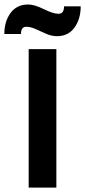

<svg xmlns="http://www.w3.org/2000/svg" viewBox="-67 -847 385 867"><path d="M189.9 -683.6Q166.5 -683.6 141.8 -694.3Q117.2 -705.1 94.2 -715.6Q71.3 -726.1 51.3 -726.1Q27.8 -726.1 27.8 -693.4H-47.4Q-47.4 -750 -19.3 -788.3Q8.8 -826.7 60.1 -826.7Q88.4 -826.7 130.9 -805.7Q173.3 -784.7 197.3 -784.7Q222.2 -784.7 222.2 -818.4H297.4Q297.4 -761.2 269.3 -722.4Q241.2 -683.6 189.9 -683.6ZM62.5 -625H187.5V0H62.5Z"/></svg>

Font: OswaldRegular
Style: Regular
Weight: 400
Designer: vernon adams
Foundry: vernon adams
Version: Version 1.000